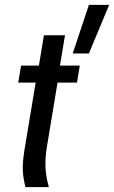

<svg xmlns="http://www.w3.org/2000/svg" viewBox="-20 -770 469 790"><path d="M85 0Q76.7 -29.2 74.2 -62.5Q71.7 -95.8 80 -149.2L126.7 -430H55L66.7 -500H140L160.8 -625H247.5L226.7 -500H308.3L296.7 -430H216.7L172.5 -163.3Q164.2 -109.2 167.9 -70.4Q171.7 -31.7 180 -5V0ZM279.2 -550 345.8 -750H429.2L345.8 -550Z"/></svg>

Font: Familjen Grotesk GF
Style: Italic
Weight: 400
Designer: Anders Wikstroem, Jonas Baeckman, Matilda Gysing, Kristian Moeller
Foundry: Familjen STHML AB
Version: Version 2.000; Beta; Release 4; Build 6